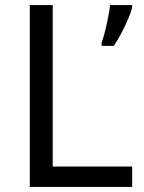

<svg xmlns="http://www.w3.org/2000/svg" viewBox="-20 -734 564 754"><path d="M97 0V-714H187V-80H499V0ZM499 -705Q495 -687 483.5 -660Q472 -633 457 -604.5Q442 -576 427 -554H379V-566Q386 -585 392.5 -611.5Q399 -638 404.5 -665.5Q410 -693 412 -714H499Z"/></svg>

Font: Noto Sans Hebrew Droid
Style: Regular
Weight: 400
Designer: Monotype Design Team
Foundry: Monotype Imaging Inc.
Version: Version 1.100